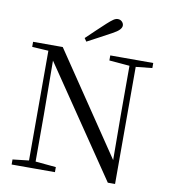

<svg xmlns="http://www.w3.org/2000/svg" viewBox="-100 -1030 996 1122"><g transform="rotate(10 398.0 -469.0)"><path d="M336 -802Q364 -829 392 -855.5Q420 -882 446 -906Q469 -927 482.5 -936Q496 -945 508 -945Q523 -945 533 -935Q543 -925 543 -912Q543 -900 531 -887Q519 -874 489 -858Q455 -839 419.5 -820.5Q384 -802 349 -783ZM44 0V-30L150 -42H172L301 -30V0ZM140 0V-705H176L179 -319V0ZM501 -698V-728H756V-698L651 -687H631ZM616 7 167 -654 165 -655 141 -692 43 -698V-728H219L641 -103L624 -97L622 -395V-728H659V7Z"/></g></svg>

Font: Noto Serif KR
Style: Regular
Weight: 400
Designer: Ryoko NISHIZUKA  (kana & ideographs); Frank Grießhammer (Latin, Greek & Cyrillic); Wenlong ZHANG  (bopomofo); Sandoll Co
Foundry: Adobe
Version: Version 2.003-H1;hotconv 1.1.1;makeotfexe 2.6.0